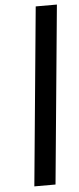

<svg xmlns="http://www.w3.org/2000/svg" viewBox="-60 -803 394 957"><g transform="rotate(-5 137.0 -324.5)"><path d="M72 122 157 -771H263L178 122Z"/></g></svg>

Font: Karla
Style: Bold Italic
Weight: 700
Italic angle: -8°
Designer: Jonathan Pinhorn
Version: Version 2.004;gftools[0.9.33]